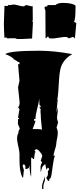

<svg xmlns="http://www.w3.org/2000/svg" viewBox="-20 -1066 538 1303"><path d="M471.2 -814 447.8 -806.2Q442.9 -806.2 439.7 -810.8Q436.5 -815.4 423.6 -815.4Q410.6 -815.4 378.7 -810.1Q346.7 -804.7 332.3 -804.7Q317.9 -804.7 311 -808.1Q311 -814.9 309.8 -816.2Q308.6 -817.4 302.7 -817.4Q301.3 -816.4 298.8 -813Q293.9 -806.2 289.1 -806.2L288.1 -994.1L281.2 -1014.2L289.6 -1022.9L296.9 -1021.5Q301.3 -1022 303.7 -1031.7H356Q372.6 -1046.4 407.2 -1046.4Q441.9 -1046.4 467.3 -1039.6Q492.7 -1032.7 492.7 -1024.4Q492.7 -920.4 481 -920.4Q491.7 -910.6 498 -910.6L488.3 -804.7L480 -814ZM44.4 -1031.2 72.8 -1035.2Q82.5 -1035.2 105.2 -1029.1Q127.9 -1022.9 137.5 -1022.9Q147 -1022.9 149.9 -1027.3Q152.8 -1031.7 157.2 -1031.7L196.3 -1022.9L201.7 -1024.4L202.6 -927.2Q200.2 -927.2 200.2 -925.3V-920.9Q200.2 -919.4 199.7 -918.5Q203.6 -918.5 203.6 -915.5L197.8 -804.7L128.9 -801.3H100.1Q90.3 -801.3 85 -806.2H39.6L37.6 -804.7Q33.2 -806.2 29.8 -806.2H27.3Q25.9 -812.5 20.5 -812.5L10.3 -808.1Q6.3 -871.6 6.3 -903.3L10.3 -1026.4L26.4 -1025.4Q32.7 -1025.4 33.9 -1026.4Q35.2 -1027.3 35.2 -1033.7Q38.1 -1031.2 44.4 -1031.2ZM294.9 138.7Q305.2 127 305.2 115.7V96.7L314.5 81.1L305.2 70.8L294.9 85.4L286.6 46.9Q269 63 266.8 67.4Q264.6 71.8 262.7 81.5Q260.7 91.3 256.3 104L254.9 70.8Q254.9 54.7 265.6 35.6L256.3 24.9L266.6 -6.3Q266.6 -17.1 251.2 -35.4Q235.8 -53.7 225.1 -53.7L210.9 -43.5H217.8L220.7 -31.7H216.8L210.9 13.7Q205.1 13.7 201.7 8.5Q198.2 3.4 191.4 3.4V133.8Q180.7 106.9 180.7 53.2Q179.2 68.8 172.9 75Q166.5 81.1 152.3 81.1V59.6L141.6 47.4L132.8 59.6L143.6 90.8L141.6 91.8L136.7 139.6L132.8 138.7Q112.3 101.6 112.3 21V-22.5Q112.3 -37.1 104 -73.7Q95.7 -110.4 95.7 -124.5Q95.7 -138.7 99.6 -151.9Q103.5 -165 110.4 -167H102.5L114.3 -193.4L101.6 -224.6L102.5 -257.8H112.3L102.5 -269L112.3 -325.7L102.5 -336.9Q113.3 -347.7 113.3 -371.1L102.5 -473.1L112.3 -517.6L102.5 -630.4H112.3V-642.6Q105.5 -642.6 91.6 -653.1Q77.6 -663.6 69.3 -665H74.2Q57.6 -683.6 15.6 -698.7Q45.9 -721.7 248.5 -721.7Q346.7 -721.7 470.7 -698.7Q401.9 -659.7 388.7 -591.8Q382.3 -559.1 380.9 -528.3Q375.5 -417 367.7 -383.3L372.1 -392.1Q371.6 -381.8 367.7 -350.6Q363.8 -319.3 363.8 -302.7Q363.8 -303.7 367.9 -319.6Q372.1 -335.4 372.1 -343.8V-312.5Q372.1 -312.5 366.7 -268.1Q366.7 -255.9 372.1 -235.8V-264.2L374 -235.8Q374 -231.4 363.8 -200.7Q372.1 -182.1 372.1 -164.8Q372.1 -147.5 366.9 -123.5Q361.8 -99.6 361.8 -88.4Q361.8 -77.1 352.5 -49.8Q343.3 -22.5 343.3 -9.3H353Q344.2 11.2 339.1 52.2Q334 93.3 329.3 120.8Q324.7 148.4 314.5 148.4V160.6L306.2 161.6L294.9 143.6ZM256.3 -348.6 252.4 -347.7Q246.6 -347.7 246.6 -379.4V-397Q244.6 -375.5 232.7 -329.6Q220.7 -283.7 220.7 -257.8L210.9 -258.3V-246.6H220.7Q220.7 -239.7 211.7 -217.3Q202.6 -194.8 201.2 -189.9H237.8Q261.2 -189.9 265.1 -184.1Q264.2 -195.8 261.7 -217.8Q256.3 -266.1 256.3 -291.5H257.8Q254.9 -292.5 254.9 -306.9Q254.9 -321.3 256.3 -325.7L246.6 -336.9L256.3 -339.8ZM284.7 160.6Q271.5 188 274.9 216.3H265.6V194.8Q265.6 183.6 274.4 160.9Q283.2 138.2 284.7 129.4ZM363.8 -376V-371.1H368.2Q366.2 -371.1 363.8 -376ZM256.3 -6.3V-9.3H257.8Q256.3 -9.3 256.3 -6.3Z"/></svg>

Font: Butcherman
Style: Regular
Weight: 400
Version: Version 001.004